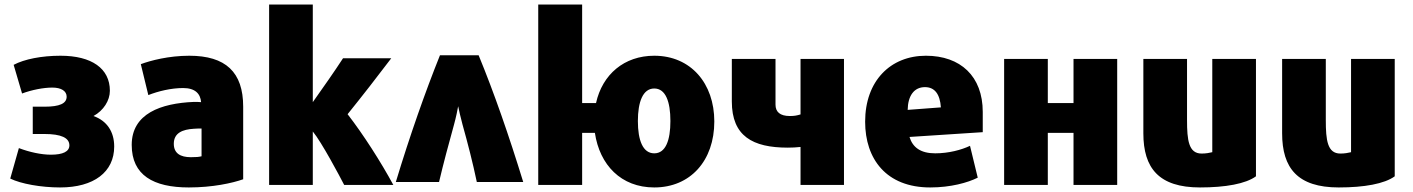

<svg xmlns="http://www.w3.org/2000/svg" viewBox="-20 -800 6211 844"><path d="M482 -156C482 -44 393 24 244 24C160 24 72 8 25 -15L63 -149C110 -131 162 -120 204 -120C257 -120 285 -134 285 -161C285 -194 249 -211 175 -211H124V-331H176C242 -331 273 -345 273 -375C273 -400 249 -415 210 -415C171 -415 120 -405 77 -389L40 -515C87 -540 163 -555 246 -555C383 -555 463 -499 463 -401C463 -358 435 -314 391 -290C450 -269 482 -221 482 -156Z M1049 -12C1001 5 914 24 810 24C654 24 559 -30 559 -163C559 -301 688 -346 832 -352C844 -352 855 -352 864 -351C861 -388 838 -413 785 -413C732 -413 675 -399 632 -382L599 -518C642 -534 722 -555 812 -555C972 -555 1049 -483 1049 -331ZM866 -113V-235C855 -235 843 -235 832 -234C783 -231 744 -216 744 -168C744 -126 773 -109 819 -109C844 -109 853 -110 866 -113Z M1709 13H1493C1474 -24 1394 -175 1355 -222V13H1163V-780H1355V-351C1401 -416 1451 -487 1488 -544H1700C1641 -466 1571 -376 1508 -298C1577 -209 1655 -87 1709 13Z M1720 0C1782 -205 1849 -395 1914 -557H2084C2152 -392 2217 -205 2280 0H2076C2058 -86 2036 -171 2013 -253C2006 -280 1996 -320 1994 -333C1992 -320 1984 -282 1976 -253C1953 -170 1929 -81 1910 0Z M3120 -266C3120 -94 3015 24 2856 24C2710 24 2616 -75 2595 -216H2539V13H2346V-780H2539V-347H2600C2628 -473 2724 -555 2856 -555C3017 -555 3120 -433 3120 -266ZM2927 -268C2927 -353 2906 -411 2856 -411C2806 -411 2784 -352 2784 -268C2784 -183 2806 -126 2856 -126C2906 -126 2927 -183 2927 -268Z M3690 13H3499V-154C3482 -152 3461 -151 3443 -151C3288 -151 3197 -202 3197 -354V-541H3389V-340C3389 -308 3409 -290 3452 -290C3472 -290 3482 -292 3499 -297V-541H3690Z M4300 -219 3978 -198C3992 -152 4027 -126 4091 -126C4150 -126 4206 -141 4244 -159L4278 -19C4234 3 4159 24 4069 24C3876 24 3783 -101 3783 -265C3783 -445 3895 -555 4050 -555C4202 -555 4300 -465 4300 -308ZM4116 -328C4112 -386 4089 -417 4046 -417C3998 -417 3971 -379 3970 -317Z M4891 -541V13H4699V-216H4586V13H4394V-541H4586V-347H4699V-541Z M5501 -25C5456 8 5367 24 5255 24C5074 24 5006 -61 5006 -214V-541H5198V-272C5198 -184 5205 -125 5262 -125C5281 -125 5297 -128 5309 -131V-541H5501Z M6111 -25C6066 8 5977 24 5865 24C5684 24 5616 -61 5616 -214V-541H5808V-272C5808 -184 5815 -125 5872 -125C5891 -125 5907 -128 5919 -131V-541H6111Z"/></svg>

Font: Repo Black
Style: Regular
Weight: 900
Designer: Stefan Peev
Foundry: Context Ltd
Version: Version 1.502